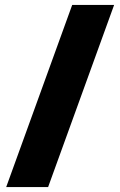

<svg xmlns="http://www.w3.org/2000/svg" viewBox="-20 -744 482 774"><path d="M440 -724 174 10H5L271 -724Z"/></svg>

Font: Noto Kufi Arabic Black
Style: Regular
Weight: 900
Designer: Monotype Design Team, David Williams, Khaled Hosny
Foundry: Google LLC
Version: Version 2.109; ttfautohint (v1.8.4.7-5d5b)